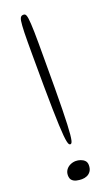

<svg xmlns="http://www.w3.org/2000/svg" viewBox="-133 -672 422 723"><g transform="rotate(-20 77.5 -311.0)"><path d="M66.5 -121Q63.5 -121 61.2 -124Q59 -127 57 -135.8Q55 -144.5 53.5 -160.8Q52 -177 50.8 -203.8Q49.5 -230.5 48.8 -269.2Q48 -308 47.5 -361.8Q47 -415.5 47 -486Q47 -514.5 47 -536.5Q47 -558.5 47.5 -574.8Q48 -591 48.8 -602.5Q49.5 -614 50.8 -621.2Q52 -628.5 54.2 -632.8Q56.5 -637 59.5 -638.5Q62.5 -640 66.5 -640Q70 -640 72.8 -638.5Q75.5 -637 77.2 -632.5Q79 -628 80.2 -619.8Q81.5 -611.5 82.2 -598.2Q83 -585 83.5 -565.5Q84 -546 84 -519.2Q84 -492.5 84 -457Q84 -391 83.8 -341Q83.5 -291 82.8 -255Q82 -219 81 -195Q80 -171 78.5 -156Q77 -141 75.2 -133.5Q73.5 -126 71.2 -123.5Q69 -121 66.5 -121ZM62.5 17.5Q52.5 17.5 42 15.2Q31.5 13 24.5 6.2Q17.5 -0.5 17.5 -14Q17.5 -26.5 24 -35.8Q30.5 -45 41.2 -50Q52 -55 63.5 -55Q72.5 -55 82.2 -51.8Q92 -48.5 98.5 -41.8Q105 -35 105 -23.5Q105 -9 98.8 0.2Q92.5 9.5 82.8 13.5Q73 17.5 62.5 17.5Z"/></g></svg>

Font: Gluten Thin Thin
Style: Regular
Weight: 250
Version: Version 1.300